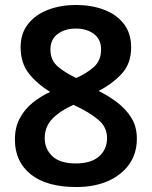

<svg xmlns="http://www.w3.org/2000/svg" viewBox="-20 -743 612 773"><path d="M286 -723Q348 -723 398.5 -704Q449 -685 478.5 -647Q508 -609 508 -552Q508 -487 470 -446Q432 -405 377 -377Q417 -357 452 -330.5Q487 -304 509 -268.5Q531 -233 531 -185Q531 -125 500 -81.5Q469 -38 414.5 -14Q360 10 287 10Q168 10 104 -41Q40 -92 40 -181Q40 -230 59.5 -266.5Q79 -303 111 -329Q143 -355 182 -373Q132 -403 97.5 -445.5Q63 -488 63 -553Q63 -609 93.5 -647Q124 -685 174.5 -704Q225 -723 286 -723ZM285 -628Q241 -628 212 -606Q183 -584 183 -544Q183 -500 213.5 -474.5Q244 -449 287 -429Q328 -447 357.5 -473Q387 -499 387 -544Q387 -584 358.5 -606Q330 -628 285 -628ZM160 -187Q160 -143 191 -114Q222 -85 285 -85Q347 -85 379 -113.5Q411 -142 411 -187Q411 -232 375 -261.5Q339 -291 290 -314L276 -321Q222 -297 191 -265Q160 -233 160 -187Z"/></svg>

Font: Noto Sans Medefaidrin SemiBold
Style: Regular
Weight: 600
Designer: Dalton Maag Ltd
Foundry: Dalton Maag Ltd
Version: Version 1.002; ttfautohint (v1.8.4.7-5d5b)